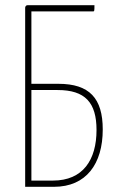

<svg xmlns="http://www.w3.org/2000/svg" viewBox="-20 -720 458 740"><path d="M87 -700C77 -700 77 -690 77 -690V0H188C312 0 376 -88 376 -221C376 -341 325 -397 205 -397H101V-676H339C344 -676 344 -680 344 -700ZM101 -24V-373H202C308 -373 352 -325 352 -219C352 -104 300 -24 184 -24Z"/></svg>

Font: Yanone Kaffeesatz Extra Light
Style: Regular
Weight: 200
Designer: Yanone (Cyrillic: Daniel Pouzeot & Huerta Tipografica)
Foundry: Yanone
Version: Version 1.100;PS 001.100;hotconv 1.0.70;makeotf.lib2.5.58329